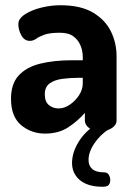

<svg xmlns="http://www.w3.org/2000/svg" viewBox="-20 -501 511 733"><path d="M152 9Q99 9 60.5 -23.5Q22 -56 22 -124Q22 -181 51.5 -213Q81 -245 133.5 -258Q186 -271 255 -271H296V-284Q296 -306 287.5 -327Q279 -348 260.5 -362Q242 -376 208 -376Q170 -376 149.5 -368.5Q129 -361 118 -353Q107 -345 94 -345Q73 -345 61.5 -366Q50 -387 50 -409Q50 -430 75.5 -446.5Q101 -463 138 -472Q175 -481 210 -481Q288 -481 335 -453Q382 -425 403.5 -381Q425 -337 425 -286V-41Q425 -24 407 -12Q389 0 362 0Q337 0 320.5 -12Q304 -24 304 -41V-70Q277 -39 240.5 -15Q204 9 152 9ZM204 -87Q225 -87 246 -101Q267 -115 281.5 -137Q296 -159 296 -183V-204H281Q248 -204 218 -200Q188 -196 169.5 -182.5Q151 -169 151 -141Q151 -113 166.5 -100Q182 -87 204 -87ZM372 212Q333 212 307.5 200.5Q282 189 268.5 168.5Q255 148 255 122Q255 81 280.5 40Q306 -1 349 -27L396 -8Q363 13 340.5 46Q318 79 318 110Q318 132 332.5 144.5Q347 157 378 157Q390 157 395.5 166.5Q401 176 401 186Q401 197 395.5 204.5Q390 212 372 212Z"/></svg>

Font: Dosis
Style: Bold
Weight: 700
Designer: EdgarTolentino, PabloImpallari, IginoMarini
Foundry: EdgarTolentino, PabloImpallari, IginoMarini
Version: Version 3.001; ttfautohint (v1.8.2)